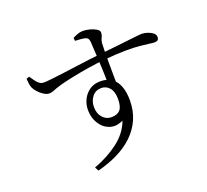

<svg xmlns="http://www.w3.org/2000/svg" viewBox="-140 -949 1279 1185"><g transform="rotate(-20 500.0 -356.5)"><path d="M299 40Q391 6 460.5 -47Q530 -100 557 -174Q509 -151 468.5 -165Q428 -179 403.5 -218Q379 -257 379 -308Q379 -345 395 -377Q411 -409 440 -429Q469 -449 510 -449Q557 -449 586 -427.5Q615 -406 629 -367.5Q643 -329 643 -278Q643 -209 619 -154Q595 -99 550.5 -56Q506 -13 445 17Q384 47 312 65ZM501 -217Q539 -217 558 -237.5Q577 -258 577 -310Q577 -358 555.5 -383Q534 -408 502 -408Q464 -408 442 -379.5Q420 -351 420 -313Q420 -270 443.5 -243.5Q467 -217 501 -217ZM190 -486Q174 -486 154.5 -498.5Q135 -511 120 -528Q105 -545 99 -559Q94 -571 92 -587.5Q90 -604 89 -619L108 -626Q120 -610 130 -595Q140 -580 153 -570.5Q166 -561 183 -561Q196 -561 229.5 -564.5Q263 -568 309.5 -574Q356 -580 406 -587Q456 -594 502 -599.5Q548 -605 580 -608Q648 -615 695.5 -620.5Q743 -626 774.5 -629.5Q806 -633 824 -635Q842 -637 850 -637Q868 -637 888 -630.5Q908 -624 922.5 -613Q937 -602 937 -586Q937 -572 930 -566Q923 -560 909 -560Q897 -560 874 -563.5Q851 -567 814 -570.5Q777 -574 721 -573.5Q665 -573 585 -566Q531 -561 474 -552Q417 -543 366.5 -532.5Q316 -522 281 -513Q259 -507 243 -501Q227 -495 215.5 -490.5Q204 -486 190 -486ZM551 -423Q551 -439 550.5 -465Q550 -491 548.5 -521.5Q547 -552 545.5 -584.5Q544 -617 542 -646.5Q540 -676 539 -699Q537 -714 532.5 -720Q528 -726 516 -730Q506 -733 489.5 -734.5Q473 -736 450 -737L448 -757Q461 -764 479 -771Q497 -778 516 -778Q537 -778 561 -771.5Q585 -765 602 -754.5Q619 -744 619 -731Q619 -714 611.5 -700Q604 -686 602 -667Q601 -649 600.5 -615.5Q600 -582 600 -540Q600 -498 600.5 -454.5Q601 -411 602 -374Z"/></g></svg>

Font: Noto Serif JP
Style: Regular
Weight: 400
Designer: Ryoko NISHIZUKA  (kana & ideographs); Frank Grießhammer (Latin, Greek & Cyrillic); Wenlong ZHANG  (bopomofo); Sandoll Co
Foundry: Adobe
Version: Version 2.003-H1;hotconv 1.1.1;makeotfexe 2.6.0